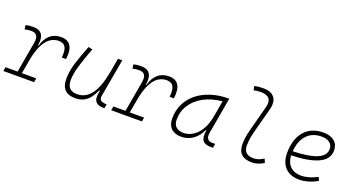

<svg xmlns="http://www.w3.org/2000/svg" viewBox="-48 -1346 3612 1960"><g transform="rotate(20 1758.0 -366.0)"><path d="M5.4 0 13.2 -43.9H144.5L203.1 -377.9Q221.2 -482.4 134.8 -482.4Q98.6 -482.4 64.9 -472.7L57.6 -516.6Q78.1 -522.9 98.9 -525.1Q119.6 -527.3 140.6 -527.3Q275.9 -527.3 248.5 -365.7H254.9Q275.4 -442.9 323 -485.1Q370.6 -527.3 443.4 -527.3Q591.3 -527.3 565.4 -333H519Q527.8 -408.7 507.6 -445.6Q487.3 -482.4 433.6 -482.4Q387.7 -482.4 347.2 -457Q306.6 -431.6 274.7 -373Q242.7 -314.5 221.7 -215.3L191.4 -43.9H347.2L339.4 0Z M787.6 10.3Q636.7 10.3 636.7 -145Q636.7 -227.1 664.6 -317.6Q692.4 -408.2 739.3 -527.3L783.7 -518.1Q734.9 -388.7 709.2 -300.8Q683.6 -212.9 683.6 -147.5Q683.6 -34.7 792.5 -34.7Q883.3 -34.7 943.4 -112.8Q1003.4 -190.9 1034.2 -358.4L1063 -517.6H1109.4L1036.6 -106.9Q1030.8 -73.2 1046.1 -58.1Q1061.5 -43 1104.5 -40.5L1113.3 -40L1105 4.9H1099.6Q1046.9 4.9 1021.7 -13.9Q996.6 -32.7 993.2 -66.7Q989.7 -100.6 1002 -147H992.7Q973.6 -103 947.5 -67.4Q921.4 -31.7 882.8 -10.7Q844.2 10.3 787.6 10.3Z M1177.2 0 1185.1 -43.9H1316.4L1375 -377.9Q1393.1 -482.4 1306.6 -482.4Q1270.5 -482.4 1236.8 -472.7L1229.5 -516.6Q1250 -522.9 1270.8 -525.1Q1291.5 -527.3 1312.5 -527.3Q1447.8 -527.3 1420.4 -365.7H1426.8Q1447.3 -442.9 1494.9 -485.1Q1542.5 -527.3 1615.2 -527.3Q1763.2 -527.3 1737.3 -333H1690.9Q1699.7 -408.7 1679.4 -445.6Q1659.2 -482.4 1605.5 -482.4Q1559.6 -482.4 1519 -457Q1478.5 -431.6 1446.5 -373Q1414.6 -314.5 1393.6 -215.3L1363.3 -43.9H1519L1511.2 0Z M1939.5 10.3Q1868.7 10.3 1829.8 -27.8Q1791 -65.9 1791 -135.3Q1791 -223.1 1826.2 -294.7Q1861.3 -366.2 1924.8 -417Q1988.3 -467.8 2074.2 -495.1Q2160.2 -522.5 2261.2 -522.5H2270L2200.2 -126Q2192.9 -85.4 2208.3 -62.7Q2223.6 -40 2258.3 -40H2292.5L2284.7 4.9H2261.7Q2193.8 4.9 2170.7 -29.5Q2147.5 -64 2160.6 -138.7H2153.3Q2120.1 -66.9 2064.7 -28.3Q2009.3 10.3 1939.5 10.3ZM1946.8 -34.7Q2032.7 -34.7 2097.7 -105.5Q2162.6 -176.3 2185.1 -306.2L2214.8 -474.6Q2099.6 -463.4 2015.1 -418Q1930.7 -372.6 1884.3 -300.5Q1837.9 -228.5 1837.9 -137.7Q1837.9 -88.9 1866.7 -61.8Q1895.5 -34.7 1946.8 -34.7Z M2706.1 9.8Q2554.2 9.8 2554.2 -135.7Q2554.2 -157.2 2558.1 -195.6Q2562 -233.9 2579.6 -300.3L2650.9 -569.3Q2684.6 -697.3 2547.9 -697.3Q2511.2 -697.3 2474.6 -688.5L2464.4 -731Q2488.8 -737.8 2513.7 -740Q2538.6 -742.2 2563.5 -742.2Q2646.5 -742.2 2682.6 -695.3Q2718.8 -648.4 2695.3 -559.6L2626.5 -300.3Q2607.9 -230 2604.5 -192.1Q2601.1 -154.3 2601.1 -138.2Q2599.6 -35.2 2710.4 -35.2Q2759.8 -35.2 2817.9 -72.3L2835.4 -31.2Q2772.5 9.8 2706.1 9.8Z M3224.6 -35.2Q3265.1 -35.2 3311.3 -48.3Q3357.4 -61.5 3400.4 -85.4L3417.5 -47.9Q3371.6 -21 3319.8 -5.6Q3268.1 9.8 3220.2 9.8Q3123 9.8 3068.4 -46.9Q3013.7 -103.5 3013.7 -204.6Q3013.7 -356.4 3087.6 -441.9Q3161.6 -527.3 3293.5 -527.3Q3370.1 -527.3 3413.1 -491.2Q3456.1 -455.1 3456.1 -390.6Q3456.1 -294.9 3351.8 -247.3Q3247.6 -199.7 3060.5 -195.8Q3064 -120.1 3106.9 -77.6Q3149.9 -35.2 3224.6 -35.2ZM3062 -240.2Q3230 -244.1 3319.6 -280.5Q3409.2 -316.9 3409.2 -389.2Q3409.2 -432.6 3377.9 -457.5Q3346.7 -482.4 3289.6 -482.4Q3189.5 -482.4 3129.9 -418.5Q3070.3 -354.5 3062 -240.2Z"/></g></svg>

Font: Cascadia Code NF ExtraLight
Style: Italic
Weight: 200
Italic angle: -10°
Monospace: yes
Designer: Aaron Bell
Foundry: Saja Typeworks
Version: Version 2404.023; ttfautohint (v1.8.4)